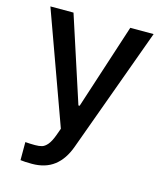

<svg xmlns="http://www.w3.org/2000/svg" viewBox="-110 -612 759 893"><g transform="rotate(15 270.0 -165.5)"><path d="M72.3 196.3V109.4Q95.7 111.3 119.1 111.3Q139.2 111.3 152.3 107.4Q165.5 103.5 178.5 88.4Q191.4 73.2 203.1 42L215.8 6.8L21.5 -530.3H132.8L266.6 -119.1H272.5L406.2 -530.3H518.6L299.8 70.3Q276.9 134.3 234.6 166.7Q192.4 199.2 127.9 199.2Q92.8 199.2 72.3 196.3Z"/></g></svg>

Font: Pretendard Medium
Style: Regular
Weight: 500
Designer: Base glyphs from Inter by Rasmus Andersson; Hangeul glyphs from Noto Sans CJK(Source Han Sans) by Jang Soo-young and Kan
Foundry: Kil Hyung-jin
Version: Version 1.309